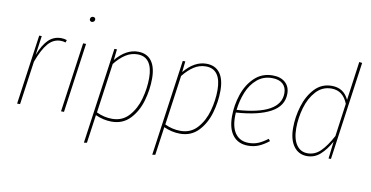

<svg xmlns="http://www.w3.org/2000/svg" viewBox="-85 -973 2718 1408"><g transform="rotate(10 1274.0 -269.5)"><path d="M347 -522 341 -503Q323 -509 304 -509Q250 -509 211 -464Q172 -419 137 -324L91 0H69L142 -519H161L141 -375Q171 -453 210 -491Q249 -529 305 -529Q326 -529 347 -522Z M491 -519 418 0H396L469 -519ZM487 -702Q487 -711 492.5 -717Q498 -723 508 -723Q516 -723 521 -718.5Q526 -714 526 -706Q526 -698 520 -691.5Q514 -685 504 -685Q497 -685 492 -690Q487 -695 487 -702Z M702 -519H721L712 -438Q788 -529 877 -529Q943 -529 977.5 -483.5Q1012 -438 1012 -352Q1012 -270 988 -186.5Q964 -103 910.5 -46.5Q857 10 774 10Q713 10 653 -17L623 194L601 197ZM990 -352Q990 -429 961.5 -469Q933 -509 877 -509Q829 -509 788 -482.5Q747 -456 709 -408L657 -38Q713 -11 774 -11Q850 -11 898.5 -65Q947 -119 968.5 -197.5Q990 -276 990 -352Z M1211 -519H1230L1221 -438Q1297 -529 1386 -529Q1452 -529 1486.5 -483.5Q1521 -438 1521 -352Q1521 -270 1497 -186.5Q1473 -103 1419.5 -46.5Q1366 10 1283 10Q1222 10 1162 -17L1132 194L1110 197ZM1499 -352Q1499 -429 1470.5 -469Q1442 -509 1386 -509Q1338 -509 1297 -482.5Q1256 -456 1218 -408L1166 -38Q1222 -11 1283 -11Q1359 -11 1407.5 -65Q1456 -119 1477.5 -197.5Q1499 -276 1499 -352Z M1660 -214Q1659 -204 1659 -183Q1659 -98 1694 -54.5Q1729 -11 1790 -11Q1830 -11 1862 -24.5Q1894 -38 1931 -66L1943 -51Q1904 -20 1868 -5Q1832 10 1790 10Q1717 10 1677 -39.5Q1637 -89 1637 -182Q1637 -264 1663.5 -344Q1690 -424 1745 -476.5Q1800 -529 1880 -529Q1939 -529 1973.5 -498.5Q2008 -468 2008 -415Q2008 -324 1917.5 -274.5Q1827 -225 1660 -214ZM1662 -234Q1986 -255 1986 -415Q1986 -459 1958.5 -484Q1931 -509 1879 -509Q1814 -509 1767.5 -469.5Q1721 -430 1695.5 -367.5Q1670 -305 1662 -234Z M2509 -733 2406 0H2388L2403 -128Q2369 -66 2327 -28Q2285 10 2229 10Q2166 10 2129.5 -39.5Q2093 -89 2093 -177Q2093 -257 2117.5 -338.5Q2142 -420 2193 -474.5Q2244 -529 2320 -529Q2409 -529 2447 -447L2487 -736ZM2116 -178Q2116 -99 2146 -55Q2176 -11 2229 -11Q2284 -11 2325.5 -52Q2367 -93 2409 -171L2443 -417Q2407 -509 2321 -509Q2253 -509 2206.5 -458Q2160 -407 2138 -330.5Q2116 -254 2116 -178Z"/></g></svg>

Font: Fira Sans Condensed Thin
Style: Italic
Weight: 250
Width: 3
Italic angle: -8°
Designer: Carrois Corporate & Edenspiekermann AG
Foundry: Carrois Corporate GbR & Edenspiekermann AG
Version: Version 4.203